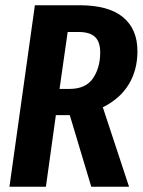

<svg xmlns="http://www.w3.org/2000/svg" viewBox="-20 -712 547 732"><path d="M372 -303 472 0H328L246 -273H193L155 0H16L113 -692H283Q394 -692 449 -646.5Q504 -601 504 -517Q504 -445 471 -390.5Q438 -336 372 -303ZM207 -373H245Q307 -373 334.5 -413.5Q362 -454 362 -512Q362 -553 342 -571.5Q322 -590 280 -590H238Z"/></svg>

Font: Fira Sans Extra Condensed SemiBold
Style: Italic
Weight: 600
Width: 3
Italic angle: -8°
Designer: Carrois Corporate & Edenspiekermann AG
Foundry: Carrois Corporate GbR & Edenspiekermann AG
Version: Version 4.203